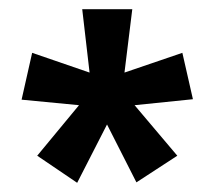

<svg xmlns="http://www.w3.org/2000/svg" viewBox="-20 -782 467 418"><path d="M268 -762 251 -624 377 -667 400 -566 273 -553 366 -443 277 -385 213 -511 148 -384 61 -443 152 -553 27 -565 50 -667 175 -624 159 -762Z"/></svg>

Font: Noto Sans Ethiopic ExtraCondensed SemiBold
Style: Regular
Weight: 600
Width: 2
Designer: Monotype Design Team
Foundry: Monotype Imaging Inc.
Version: Version 2.102; ttfautohint (v1.8.4.7-5d5b)